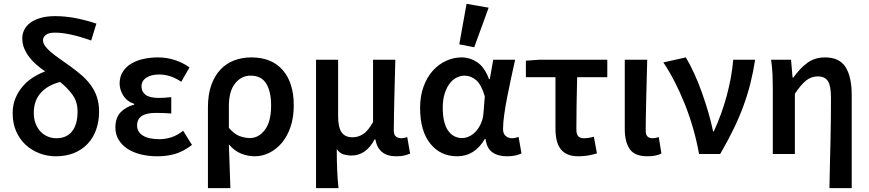

<svg xmlns="http://www.w3.org/2000/svg" viewBox="-20 -802 4524 1000"><path d="M271 12Q226 12 185.5 -3.5Q145 -19 114 -47.5Q83 -76 64.5 -117.5Q46 -159 46 -212Q46 -254 59.5 -288Q73 -322 96 -349.5Q119 -377 149.5 -397Q180 -417 215 -430Q192 -446 170.5 -464.5Q149 -483 132.5 -504.5Q116 -526 106 -550Q96 -574 96 -603Q96 -626 106.5 -647Q117 -668 138 -683.5Q159 -699 191 -708.5Q223 -718 267 -718Q318 -718 371.5 -708Q425 -698 482 -679L455 -591Q340 -632 266 -632Q234 -632 219 -620.5Q204 -609 204 -593Q204 -577 215.5 -561.5Q227 -546 246.5 -529.5Q266 -513 292 -495Q318 -477 347 -456Q379 -433 406.5 -409Q434 -385 454 -357Q474 -329 485 -296Q496 -263 496 -221Q496 -169 480.5 -126Q465 -83 436 -52.5Q407 -22 365.5 -5Q324 12 271 12ZM273 -82Q327 -82 355.5 -118Q384 -154 384 -221Q384 -272 357.5 -308.5Q331 -345 293 -375Q229 -359 192.5 -318.5Q156 -278 156 -214Q156 -183 165.5 -158.5Q175 -134 191 -117Q207 -100 228.5 -91Q250 -82 273 -82Z M800 12Q753 12 713 2Q673 -8 644 -27Q615 -46 598 -74Q581 -102 581 -138Q581 -189 608.5 -217.5Q636 -246 679 -257V-261Q641 -274 622 -304.5Q603 -335 603 -367Q603 -402 619.5 -428Q636 -454 663.5 -470.5Q691 -487 727 -495Q763 -503 803 -503Q848 -503 890 -489.5Q932 -476 967 -451L924 -376Q869 -414 808 -414Q768 -414 742.5 -397.5Q717 -381 717 -352Q717 -324 738.5 -308Q760 -292 807 -292Q822 -292 838 -293Q854 -294 872 -296V-211Q830 -214 792 -214Q694 -214 694 -149Q694 -115 724 -96Q754 -77 811 -77Q840 -77 871 -86.5Q902 -96 934 -121L980 -47Q933 -12 891 0Q849 12 800 12Z M1063 178V-243Q1063 -310 1080.5 -359Q1098 -408 1128.5 -440Q1159 -472 1200 -487.5Q1241 -503 1289 -503Q1395 -503 1452.5 -437Q1510 -371 1510 -253Q1510 -190 1493 -140.5Q1476 -91 1447.5 -57.5Q1419 -24 1382.5 -6Q1346 12 1307 12Q1272 12 1237 -1.5Q1202 -15 1172 -50Q1174 12 1176 65Q1178 118 1180 178ZM1282 -83Q1327 -83 1359.5 -125.5Q1392 -168 1392 -252Q1392 -326 1366.5 -367Q1341 -408 1285 -408Q1237 -408 1204.5 -367.5Q1172 -327 1172 -249V-136Q1201 -103 1228.5 -93Q1256 -83 1282 -83Z M1626 178V-491H1741V-198Q1741 -139 1759 -113Q1777 -87 1816 -87Q1845 -87 1870.5 -103Q1896 -119 1923 -166V-491H2039Q2038 -445 2036.5 -395.5Q2035 -346 2034 -298Q2033 -250 2032 -205Q2031 -160 2031 -123Q2031 -100 2042 -91Q2053 -82 2071 -82Q2077 -82 2085 -83.5Q2093 -85 2101 -88L2116 -2Q2102 4 2085.5 8Q2069 12 2043 12Q1951 12 1935 -76H1931Q1909 -34 1878.5 -13Q1848 8 1812 8Q1788 8 1768 1.5Q1748 -5 1734 -26Q1734 6 1734.5 31.5Q1735 57 1736 80.5Q1737 104 1738.5 127.5Q1740 151 1743 178Z M2361 12Q2274 12 2221 -54Q2168 -120 2168 -240Q2168 -302 2186 -351Q2204 -400 2234 -433.5Q2264 -467 2303 -485Q2342 -503 2384 -503Q2428 -503 2466 -477.5Q2504 -452 2527 -390H2531L2549 -491H2663Q2653 -446 2642 -395.5Q2631 -345 2621.5 -296Q2612 -247 2606 -204Q2600 -161 2600 -130Q2600 -105 2614 -93.5Q2628 -82 2648 -82Q2662 -82 2681 -89L2696 -3Q2684 3 2665.5 7.5Q2647 12 2621 12Q2573 12 2544 -9Q2515 -30 2509 -78H2505Q2452 12 2361 12ZM2387 -83Q2407 -83 2426.5 -93Q2446 -103 2461 -120.5Q2476 -138 2486 -161.5Q2496 -185 2498 -212L2505 -300Q2487 -362 2459.5 -385Q2432 -408 2400 -408Q2379 -408 2358.5 -398Q2338 -388 2322 -367Q2306 -346 2296 -314.5Q2286 -283 2286 -241Q2286 -163 2313 -123Q2340 -83 2387 -83ZM2372 -571 2410 -782 2525 -762 2450 -556Z M2993 12Q2959 12 2936 2Q2913 -8 2899 -27Q2885 -46 2879 -73Q2873 -100 2873 -134V-400H2719V-486L2791 -491H3143V-400H2986Q2984 -326 2983 -256.5Q2982 -187 2982 -128Q2982 -102 2992 -92Q3002 -82 3021 -82Q3034 -82 3046.5 -84Q3059 -86 3073 -90L3089 -3Q3069 3 3045 7.5Q3021 12 2993 12Z M3352 12Q3285 12 3259.5 -26Q3234 -64 3234 -129V-491H3351Q3350 -445 3348.5 -395.5Q3347 -346 3346 -298Q3345 -250 3344 -205Q3343 -160 3343 -123Q3343 -100 3352.5 -91Q3362 -82 3380 -82Q3394 -82 3411 -88L3425 -2Q3411 4 3394.5 8Q3378 12 3352 12Z M3621 0Q3596 -137 3546.5 -260.5Q3497 -384 3435 -477L3552 -503Q3574 -467 3596 -418.5Q3618 -370 3636.5 -318Q3655 -266 3670 -214Q3685 -162 3694 -118H3698Q3739 -207 3765 -303Q3791 -399 3799 -491H3913Q3903 -426 3888 -366.5Q3873 -307 3851 -247.5Q3829 -188 3799.5 -127.5Q3770 -67 3731 0Z M4300 178Q4301 119 4302.5 56Q4304 -7 4305.5 -68.5Q4307 -130 4307.5 -187.5Q4308 -245 4308 -293Q4308 -354 4292.5 -379Q4277 -404 4239 -404Q4206 -404 4179.5 -383.5Q4153 -363 4120 -314V0H4005V-348Q4005 -377 4003.5 -414Q4002 -451 3996 -491H4100L4108 -398H4112Q4147 -447 4185.5 -475Q4224 -503 4277 -503Q4352 -503 4384 -452.5Q4416 -402 4416 -308V178Z"/></svg>

Font: TT Toshiba Sans Medium
Style: Regular
Weight: 500
Designer: Paul D. Hunt
Foundry: Toshiba Corporation
Version: Version 2.020;PS 2.000;hotconv 1.0.86;makeotf.lib2.5.63406